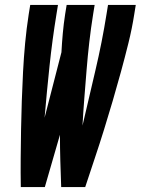

<svg xmlns="http://www.w3.org/2000/svg" viewBox="-20 -755 568 775"><path d="M64 0Q63 -58 63.5 -116Q64 -174 65 -232Q66 -290 68 -348Q70 -406 73 -464.5Q76 -523 81.5 -581.5Q87 -640 96 -698L102 -735H214L208 -698Q191 -594 180 -489.5Q169 -385 160 -280L228 -544Q230 -582 233.5 -620.5Q237 -659 243 -698L249 -735H362L356 -698Q347 -642 340.5 -585.5Q334 -529 329.5 -472.5Q325 -416 320.5 -360Q316 -304 313 -248Q339 -360 365.5 -472.5Q392 -585 410 -698L416 -735H528L522 -698Q513 -640 498.5 -581.5Q484 -523 468 -464.5Q452 -406 435 -348Q418 -290 400 -232Q382 -174 362.5 -116Q343 -58 324 0H227Q225 -53 223.5 -105.5Q222 -158 222 -211L161 0Z"/></svg>

Font: Iosevka SS18 Heavy
Style: Italic
Weight: 900
Italic angle: -9°
Monospace: yes
Designer: Belleve Invis
Foundry: Belleve Invis
Version: Version 25.1.1; ttfautohint (v1.8.4)